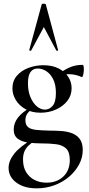

<svg xmlns="http://www.w3.org/2000/svg" viewBox="-20 -750 489 1051"><path d="M181 281Q112 281 69.5 249.5Q27 218 27 169Q27 131 57 92.5Q87 54 158 11L168 23Q151 33 136.5 46.5Q122 60 114 78.5Q106 97 106 123Q106 165 123.5 193Q141 221 170 235.5Q199 250 235 250Q291 250 326.5 216.5Q362 183 362 126Q362 82 342 63Q322 44 287.5 39.5Q253 35 207 35Q170 35 135 30.5Q100 26 77.5 9.5Q55 -7 55 -41Q55 -76 78.5 -106.5Q102 -137 151 -164L161 -157Q139 -142 129 -127Q119 -112 119 -92Q119 -66 134 -54Q149 -42 178.5 -39Q208 -36 251 -35Q282 -35 313.5 -33Q345 -31 372 -21.5Q399 -12 416 10Q433 32 433 71Q433 113 412.5 151Q392 189 357 218.5Q322 248 276.5 264.5Q231 281 181 281ZM202 -133Q154 -133 119.5 -152.5Q85 -172 66.5 -202.5Q48 -233 48 -266Q48 -307 72.5 -335.5Q97 -364 136 -378.5Q175 -393 217 -393Q266 -393 300.5 -375.5Q335 -358 353.5 -329.5Q372 -301 372 -267Q372 -227 348 -197Q324 -167 285.5 -150Q247 -133 202 -133ZM226 -150Q250 -150 268 -170.5Q286 -191 286 -241Q286 -286 271.5 -315.5Q257 -345 234 -360Q211 -375 187 -375Q160 -375 146.5 -355Q133 -335 133 -294Q133 -250 147 -217.5Q161 -185 182 -167.5Q203 -150 226 -150ZM302 -315 303 -347Q335 -370 365 -382.5Q395 -395 432 -395Q436 -395 437.5 -387.5Q439 -380 439 -369Q439 -356 435.5 -341Q432 -326 428 -328Q413 -335 394.5 -339.5Q376 -344 356 -344Q344 -344 332.5 -342.5Q321 -341 309 -337ZM298 -476Q300 -474 295 -472.5Q290 -471 288 -474L220 -602L151 -474Q150 -471 144.5 -472.5Q139 -474 140 -476L208 -725Q209 -730 219 -730Q229 -730 231 -725Z"/></svg>

Font: Cormorant Garamond Light SemiBold
Style: Regular
Weight: 600
Version: Version 4.001